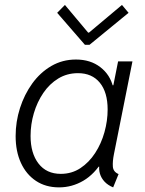

<svg xmlns="http://www.w3.org/2000/svg" viewBox="-20 -770 600 797"><path d="M225.1 7.8Q169.9 7.8 129.4 -19Q88.9 -45.9 66.9 -93.8Q44.9 -141.6 44.9 -205.1Q44.9 -265.1 63 -321.5Q81.1 -377.9 114 -423.6Q147 -469.2 193.1 -496.1Q239.3 -522.9 295.4 -522.9Q355.5 -522.9 396.5 -491.2Q437.5 -459.5 449.7 -408.2L428.2 -416H476.1L447.3 -399.9L470.2 -515.1H529.8L453.1 -130.9Q446.8 -99.6 448.5 -78.1Q450.2 -56.6 472.2 -47.4L449.7 7.8Q428.2 -1 414.3 -15.6Q400.4 -30.3 394.8 -49.1Q389.2 -67.9 393.1 -89.8L413.1 -78.1H369.1L406.7 -104Q373 -47.4 325.9 -19.8Q278.8 7.8 225.1 7.8ZM232.4 -48.3Q277.8 -48.3 313.7 -72Q349.6 -95.7 375 -134.8Q400.4 -173.8 413.6 -221.2Q426.8 -268.6 426.8 -315.4Q426.8 -387.2 394.3 -426.8Q361.8 -466.3 303.7 -466.3Q258.3 -466.3 221.9 -444.1Q185.5 -421.9 159.9 -384.3Q134.3 -346.7 120.6 -300.3Q106.9 -253.9 106.9 -205.6Q106.9 -133.8 139.9 -91.1Q172.9 -48.3 232.4 -48.3ZM332.5 -584 217.3 -716.8 249.5 -749.5 345.7 -634.8H349.6L486.3 -749.5L513.7 -716.8L351.6 -584Z"/></svg>

Font: Reddit Sans Light
Style: Italic
Weight: 300
Italic angle: -11.25°
Designer: Stephen Hutchings
Version: Version 1.013